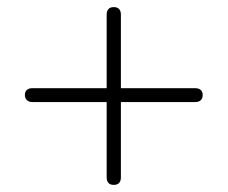

<svg xmlns="http://www.w3.org/2000/svg" viewBox="-20 -554 640 540"><path d="M300 -34Q290 -34 285 -39.5Q280 -45 280 -55V-267H71Q61 -267 55.5 -272.5Q50 -278 50 -287Q50 -296 55.5 -301Q61 -306 71 -306H280V-513Q280 -523 285 -528.5Q290 -534 300 -534Q310 -534 315 -528.5Q320 -523 320 -513V-306H529Q539 -306 544.5 -301Q550 -296 550 -287Q550 -277 544.5 -272Q539 -267 529 -267H320V-55Q320 -45 315 -39.5Q310 -34 300 -34Z"/></svg>

Font: Nunito ExtraLight
Style: Regular
Weight: 200
Designer: Vernon Adams
Foundry: Vernon Adams
Version: Version 3.602